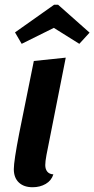

<svg xmlns="http://www.w3.org/2000/svg" viewBox="-20 -766 396 806"><path d="M170 -73Q170 -56 178.5 -45.5Q187 -35 204 -34Q196 -8 172 6Q148 20 117 20Q80 20 59 0Q38 -20 38 -56Q38 -90 61 -208L122 -510L256 -524L175 -115Q170 -88 170 -73ZM71 -582 43 -630 207 -746H224L356 -629L313 -582L206 -649Z"/></svg>

Font: Sansita Medium Italic
Style: Regular
Weight: 500
Italic angle: -11°
Designer: Pablo Cosgaya
Foundry: Omnibus-Type
Version: Version 1.006